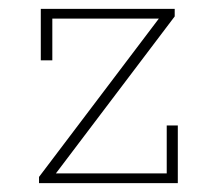

<svg xmlns="http://www.w3.org/2000/svg" viewBox="-20 -413 473 433"><path d="M68 0V-14L345 -380L352 -371H98V-277H72V-393H374V-376L97 -10L96 -22H356V-130H381V0Z"/></svg>

Font: Rokkitt Thin
Style: Regular
Weight: 250
Version: Version 3.103